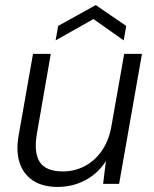

<svg xmlns="http://www.w3.org/2000/svg" viewBox="-20 -724 606 756"><path d="M207 12Q148 12 110 -13Q72 -38 57 -84Q42 -130 54 -194L110 -512H180L126 -202Q112 -125 136 -87Q160 -49 228 -49Q272 -49 311 -68.5Q350 -88 378.5 -127Q407 -166 418 -223L469 -512H539L449 0H386L397 -90Q366 -41 316 -14.5Q266 12 207 12ZM199 -565 209 -622 357 -704 477 -622 467 -565 348 -649Z"/></svg>

Font: DM Sans 12pt Light
Style: Italic
Weight: 300
Italic angle: -10°
Version: Version 4.004;gftools[0.9.30]